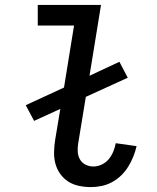

<svg xmlns="http://www.w3.org/2000/svg" viewBox="-20 -755 640 783"><path d="M351 8Q326 8 302 3Q278 -2 258.5 -14.5Q239 -27 225.5 -46Q212 -65 206 -87.5Q200 -110 200.5 -135Q201 -160 205 -185L226 -311L119 -262L85 -326L241 -398L282 -651H134V-735H392L345 -446L467 -503L501 -438L330 -360L299 -171Q296 -154 297 -136.5Q298 -119 306 -105Q314 -91 329 -83.5Q344 -76 361 -76Q378 -76 395 -84Q412 -92 423.5 -106Q435 -120 442 -137Q449 -154 452 -171L537 -159Q532 -137 523.5 -116Q515 -95 503 -75.5Q491 -56 474 -39.5Q457 -23 436.5 -12Q416 -1 394 3.5Q372 8 351 8Z"/></svg>

Font: Iosevka HT Medium Extended
Style: Italic
Weight: 500
Width: 7
Italic angle: -9°
Monospace: yes
Designer: Belleve Invis
Foundry: Belleve Invis
Version: Version 32.3.0; ttfautohint (v1.8.4)